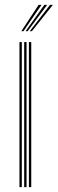

<svg xmlns="http://www.w3.org/2000/svg" viewBox="-20 -774 239 794"><path d="M99.5 0V-600H109.2V0ZM60.5 0V-600H70.2V0ZM80 0V-600H89.8V0ZM68.2 -645 139.8 -754H151.8L77 -645ZM103 -645 187 -754H198.8L111.8 -645ZM85.8 -645 163.5 -754H175.2L94.2 -645Z"/></svg>

Font: Big Shoulders Inline Text Thin ExtraLight
Style: Regular
Weight: 250
Version: Version 2.002